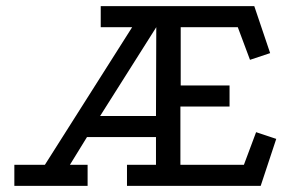

<svg xmlns="http://www.w3.org/2000/svg" viewBox="-20 -609 959 629"><path d="M27 0V-69H127L413 -520H310V-589H813L865 -435L799 -413L759 -520H572V-329H732V-260H571V-69H779L819 -176L885 -154L834 0H396V-69H491V-160H265L209 -69H267V0ZM308 -229H491L492 -520Z"/></svg>

Font: Podkova VF Beta
Style: Regular
Weight: 400
Designer: Ilya Yudin
Foundry: Cyreal (www.cyreal.org)
Version: Version 2.100